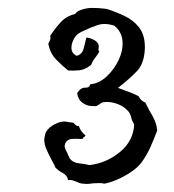

<svg xmlns="http://www.w3.org/2000/svg" viewBox="-20 -895 440 485"><path d="M377 -565Q369 -544 360 -523.5Q351 -503 337 -484Q327 -471 309.5 -459.5Q292 -448 274 -440.5Q256 -433 243 -431Q237 -433 230 -432.5Q223 -432 216 -432Q210 -431 203.5 -430.5Q197 -430 191 -431Q186 -431 181.5 -432.5Q177 -434 173 -436Q168 -438 163 -439.5Q158 -441 152 -440Q150 -452 138.5 -458Q127 -464 119 -473Q118 -477 116 -480.5Q114 -484 112 -488Q103 -504 96 -521Q89 -538 94 -555Q97 -568 112 -577.5Q127 -587 140 -588Q140 -588 140 -588Q140 -588 140 -588Q140 -588 145 -588Q150 -587 157 -586Q164 -585 165 -585Q167 -584 169 -581Q175 -575 179 -577Q184 -562 196 -553Q195 -550 192 -548.5Q189 -547 189 -544Q187 -544 183 -544Q171 -545 161 -544Q151 -543 146 -535Q142 -528 144 -521.5Q146 -515 150 -509Q151 -505 153 -501.5Q155 -498 156 -495Q164 -484 179 -482.5Q194 -481 206 -478Q249 -483 283 -511Q317 -539 319 -581Q313 -590 311 -600Q309 -610 300 -618Q290 -628 273.5 -633.5Q257 -639 243 -637Q240 -637 237 -635.5Q234 -634 232 -632Q228 -630 225 -628Q222 -626 218 -627Q202 -626 189.5 -634.5Q177 -643 175 -660Q184 -674 195 -673.5Q206 -673 208 -682Q230 -684 249 -701.5Q268 -719 279.5 -743Q291 -767 289.5 -790.5Q288 -814 269 -830Q245 -838 226 -831.5Q207 -825 191 -817Q184 -814 181 -812Q172 -807 166 -795.5Q160 -784 160.5 -772.5Q161 -761 173 -754Q187 -757 191 -771.5Q195 -786 198 -800Q205 -800 215 -795.5Q225 -791 229 -782Q230 -778 229 -773Q228 -767 231 -765Q226 -756 220 -748.5Q214 -741 210 -731Q195 -719 180.5 -717.5Q166 -716 152 -717Q136 -730 121.5 -745Q107 -760 102 -784Q103 -786 104 -789Q106 -792 107 -795.5Q108 -799 107 -805Q119 -823 133 -838.5Q147 -854 170 -860Q173 -864 177 -867Q195 -875 212.5 -875Q230 -875 245 -873Q249 -872 251 -872Q273 -865 295 -854.5Q317 -844 331.5 -825.5Q346 -807 346 -775Q345 -736 327 -716.5Q309 -697 278 -673Q288 -669 302.5 -664Q317 -659 330 -652Q336 -640 347 -636Q356 -618 366 -600.5Q376 -583 377 -565Z"/></svg>

Font: Yuji Mai
Style: Regular
Weight: 400
Designer: Kataoka Yuji
Foundry: Kinuta Font Factory
Version: Version 3.002